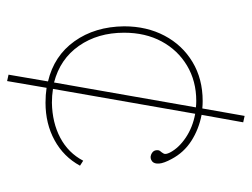

<svg xmlns="http://www.w3.org/2000/svg" viewBox="-104 -478 708 540"><g transform="rotate(90 250.0 -208.0)"><path d="M208 126 190 122 209 11Q137 -6 96 -63.5Q55 -121 54 -203Q54 -267 80.5 -317Q107 -367 154.5 -395.5Q202 -424 264 -424Q275 -424 285 -423L306 -542L324 -538L303 -421Q344 -413 376.5 -392Q409 -371 427 -337Q439 -315 440 -301.5Q441 -288 434 -282Q425 -275 415 -279Q405 -283 403 -291Q401 -300 405 -304.5Q409 -309 412 -314.5Q415 -320 409 -332Q396 -357 367 -376.5Q338 -396 300 -403L230 -3Q249 0 269 0Q325 -1 367.5 -23.5Q410 -46 432 -88L446 -79Q421 -33 374.5 -7.5Q328 18 269 18Q247 18 227 15ZM72 -203Q72 -129 109 -76Q146 -23 212 -6L282 -405Q273 -406 264 -406Q208 -406 164.5 -380Q121 -354 96.5 -308.5Q72 -263 72 -203Z"/></g></svg>

Font: Grandiflora One
Style: Regular
Weight: 400
Designer: Haesung Cho
Foundry: JAMO
Version: Version 1.000; ttfautohint (v1.8.4.7-5d5b);gftools[0.9.28]